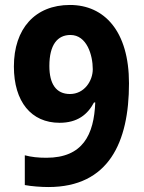

<svg xmlns="http://www.w3.org/2000/svg" viewBox="-20 -744 580 774"><path d="M500 -408C500 -619 400 -724 262 -724C121 -724 36 -628 36 -476C36 -334 106 -249 220 -249C292 -249 333 -282 359 -331H364C359 -201 314 -108 167 -108C134 -108 106 -111 80 -118V2C106 7 146 10 175 10C418 10 500 -170 500 -408ZM264 -603C330 -603 354 -522 354 -465C354 -418 320 -365 262 -365C206 -365 179 -406 179 -478C179 -564 212 -603 264 -603Z"/></svg>

Font: Noto Sans Khmer SemiCondensed
Style: Bold
Weight: 700
Width: 4
Designer: Danh Hong and the Monotype Design Team
Foundry: Monotype Imaging Inc.
Version: Version 2.004